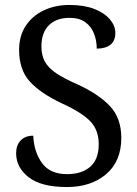

<svg xmlns="http://www.w3.org/2000/svg" viewBox="-20 -744 553 774"><path d="M250 10Q146 10 95.5 -29.5Q45 -69 45 -126Q45 -159 63.5 -178Q82 -197 114 -197Q117 -131 149.5 -86.5Q182 -42 250 -42Q310 -42 344 -72Q378 -102 378 -163Q378 -219 344.5 -254.5Q311 -290 230 -327Q143 -368 100 -415.5Q57 -463 57 -543Q57 -599 83.5 -639.5Q110 -680 156 -702Q202 -724 260 -724Q319 -724 360 -708Q401 -692 423 -666Q445 -640 445 -612Q445 -579 425 -563.5Q405 -548 370 -548Q370 -580 359 -608.5Q348 -637 324 -654.5Q300 -672 260 -672Q207 -672 177 -642Q147 -612 147 -557Q147 -521 161 -495.5Q175 -470 207 -448.5Q239 -427 294 -403Q377 -365 423 -316.5Q469 -268 469 -188Q469 -94 408 -42Q347 10 250 10Z"/></svg>

Font: Noto Serif SemiCondensed
Style: Regular
Weight: 400
Width: 4
Designer: Monotype Design Team
Foundry: Monotype Imaging Inc.
Version: Version 2.013